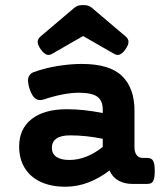

<svg xmlns="http://www.w3.org/2000/svg" viewBox="-20 -708 640 739"><path d="M497.6 -282.7V-141.6Q497.6 -122.1 505.9 -111.1Q514.2 -100.1 529.8 -100.1H544.9Q556.6 -100.1 563 -95.9Q569.3 -91.8 572.5 -81.1Q575.7 -70.3 575.7 -49.8Q575.7 -29.3 572.5 -18.6Q569.3 -7.8 563 -3.9Q556.6 0 544.9 0H490.2Q460 0 436.8 -12.5Q413.6 -24.9 401.4 -51.8Q362.8 -22 319.8 -5.6Q276.9 10.7 231.4 10.7Q176.3 10.7 136.2 -8.1Q96.2 -26.9 75 -61.8Q53.7 -96.7 53.7 -144Q53.7 -212.4 102.1 -250Q150.4 -287.6 237.3 -287.6Q302.2 -287.6 375.5 -272.9V-287.1Q375.5 -319.8 355 -335.4Q334.5 -351.1 282.7 -351.1Q253.9 -351.1 218.5 -344Q183.1 -336.9 148.4 -325.2Q140.1 -322.8 134.3 -322.8Q122.1 -322.8 112.5 -331.8Q103 -340.8 95.2 -362.3Q87.9 -383.8 87.9 -397.5Q87.9 -422.4 110.4 -430.7Q153.8 -446.3 202.6 -454.1Q251.5 -461.9 294.4 -461.9Q401.9 -461.9 449.7 -415.5Q497.6 -369.1 497.6 -282.7ZM179.7 -139.2Q179.7 -116.2 197 -104.2Q214.4 -92.3 247.1 -92.3Q280.8 -92.3 313.7 -105.7Q346.7 -119.1 375.5 -142.6V-173.8Q311 -187 249.5 -187Q215.3 -187 197.5 -174.8Q179.7 -162.6 179.7 -139.2ZM334.5 -677.2 463.9 -567.4Q474.6 -558.1 474.6 -546.9Q474.6 -534.7 462.4 -517.6Q447.8 -496.6 433.1 -496.6Q425.3 -496.6 417 -502L299.8 -569.3L182.6 -502Q174.3 -496.6 166.5 -496.6Q151.9 -496.6 137.2 -517.6Q125 -534.7 125 -546.9Q125 -558.1 135.7 -567.4L265.1 -677.2Q272 -683.1 279.5 -685.8Q287.1 -688.5 299.8 -688.5Q312.5 -688.5 320.1 -685.8Q327.6 -683.1 334.5 -677.2Z"/></svg>

Font: Courier Prime
Style: Bold
Weight: 700
Designer: Alan Dague-Greene, Quote-Unquote Apps
Foundry: Quote-Unquote Apps
Version: Version 3.018